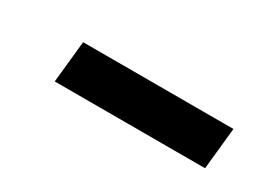

<svg xmlns="http://www.w3.org/2000/svg" viewBox="-23 -426 361 271"><g transform="rotate(30 157.0 -291.0)"><path d="M58 -257 65 -325H310L303 -257Z"/></g></svg>

Font: Karla
Style: Italic
Weight: 400
Italic angle: -8°
Designer: Jonathan Pinhorn
Version: Version 2.004;gftools[0.9.33]